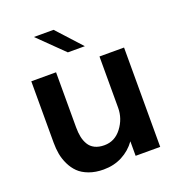

<svg xmlns="http://www.w3.org/2000/svg" viewBox="-134 -845 891 964"><g transform="rotate(-20 311.0 -362.5)"><path d="M378.9 -604.5H288.1L154.3 -735.4H259.3ZM256.8 9.8Q213.4 9.8 179.2 -2.9Q145 -15.6 124.3 -36.1Q103.5 -56.6 89.8 -85Q76.2 -113.3 71 -142.1Q65.9 -170.9 65.9 -202.6V-530.8H198.2V-236.3Q198.2 -207.5 202.9 -185.1Q207.5 -162.6 218.8 -143.6Q230 -124.5 251 -114Q272 -103.5 301.8 -103.5Q357.9 -103.5 394 -151.1Q430.2 -198.7 430.2 -257.3V-530.8H561.5V0H430.2V-77.6Q400.9 -36.6 356.4 -13.4Q312 9.8 256.8 9.8Z"/></g></svg>

Font: Epilogue SemiBold
Style: Regular
Weight: 600
Designer: Tyler Finck
Foundry: Etcetera Type Co
Version: Version 2.112